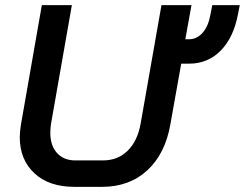

<svg xmlns="http://www.w3.org/2000/svg" viewBox="-20 -720 954 748"><path d="M914 -700 907 -664Q890 -574 840 -523Q790 -472 717 -472H686L644 -237Q624 -121 554 -56.5Q484 8 377 8H270Q171 8 114 -45Q57 -98 57 -186Q57 -207 62 -237L143 -700H260L179 -239Q176 -221 176 -203Q176 -153 202 -124Q228 -95 274 -95H381Q439 -95 477.5 -133Q516 -171 528 -239L609 -700H726L702 -567H716Q747 -567 769.5 -592.5Q792 -618 800 -664L807 -700Z"/></svg>

Font: Bai Jamjuree SemiBold
Style: Italic
Weight: 600
Italic angle: -10°
Version: Version 1.000; ttfautohint (v1.6)